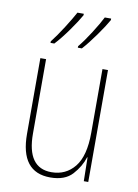

<svg xmlns="http://www.w3.org/2000/svg" viewBox="-87 -824 643 892"><g transform="rotate(10 234.5 -378.0)"><path d="M334 -766Q319 -736 289.5 -689.5Q260 -643 235 -613V-606H254Q282 -637 315 -683.5Q348 -730 364 -759V-766ZM205 -766Q189 -736 160 -690.5Q131 -645 106 -613V-606H124Q153 -637 186 -683.5Q219 -730 235 -759V-766ZM365 -528V-227Q365 -118 323.5 -66.5Q282 -15 214 -15Q99 -15 99 -177V-528H72V-171Q72 10 213 10Q282 10 317 -28.5Q352 -67 366 -112H368L370 0H391V-528Z"/></g></svg>

Font: Noto Sans Display SemiCondensed Thin
Style: Regular
Weight: 250
Width: 4
Designer: Monotype Design team
Foundry: Monotype Imaging Inc.
Version: 1.000